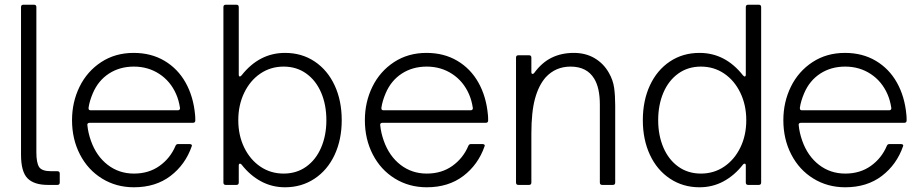

<svg xmlns="http://www.w3.org/2000/svg" viewBox="-20 -783 3906 813"><path d="M183 0Q124 0 96.5 -28Q69 -56 69 -128V-753Q69 -763 79 -763H124Q134 -763 134 -753V-138Q134 -94 145.5 -76Q157 -58 197 -58H223Q233 -58 233 -48V-10Q233 0 223 0Z M285 -274Q285 -351 317 -416Q349 -481 408.5 -520Q468 -559 546 -559Q620 -559 676.5 -525.5Q733 -492 766 -433Q799 -374 806 -297Q807 -289 807 -273Q807 -263 797 -263H359Q354 -263 351.5 -260Q349 -257 350 -253Q353 -221 365 -187Q388 -122 436 -85Q484 -48 547 -48Q610 -48 655.5 -80.5Q701 -113 723 -165Q726 -173 734 -173H783Q788 -173 791 -170.5Q794 -168 792 -164Q765 -86 702 -38Q639 10 547 10Q472 10 412 -27Q352 -64 318.5 -129Q285 -194 285 -274ZM733 -316Q738 -316 740.5 -319Q743 -322 742 -327Q737 -359 726 -384Q702 -439 654.5 -470Q607 -501 547 -501Q487 -501 441.5 -471.5Q396 -442 373 -388Q359 -355 355 -327V-324Q355 -316 364 -316Z M1003 -86Q1000 -90 996 -90Q991 -90 991 -82V-10Q991 0 981 0H936Q926 0 926 -10V-753Q926 -763 936 -763H981Q991 -763 991 -753V-467Q991 -459 996 -459Q998 -459 1003 -464Q1078 -559 1187 -559Q1258 -559 1312.5 -522.5Q1367 -486 1397 -421.5Q1427 -357 1427 -274Q1427 -192 1397 -127.5Q1367 -63 1312 -26.5Q1257 10 1187 10Q1132 10 1085.5 -15Q1039 -40 1003 -86ZM1362 -274Q1362 -339 1340 -390.5Q1318 -442 1277 -471.5Q1236 -501 1181 -501Q1126 -501 1082.5 -471.5Q1039 -442 1014 -390Q989 -338 989 -274Q989 -210 1014 -158.5Q1039 -107 1082.5 -77.5Q1126 -48 1181 -48Q1236 -48 1277 -77.5Q1318 -107 1340 -158.5Q1362 -210 1362 -274Z M1525 -274Q1525 -351 1557 -416Q1589 -481 1648.5 -520Q1708 -559 1786 -559Q1860 -559 1916.5 -525.5Q1973 -492 2006 -433Q2039 -374 2046 -297Q2047 -289 2047 -273Q2047 -263 2037 -263H1599Q1594 -263 1591.5 -260Q1589 -257 1590 -253Q1593 -221 1605 -187Q1628 -122 1676 -85Q1724 -48 1787 -48Q1850 -48 1895.5 -80.5Q1941 -113 1963 -165Q1966 -173 1974 -173H2023Q2028 -173 2031 -170.5Q2034 -168 2032 -164Q2005 -86 1942 -38Q1879 10 1787 10Q1712 10 1652 -27Q1592 -64 1558.5 -129Q1525 -194 1525 -274ZM1973 -316Q1978 -316 1980.5 -319Q1983 -322 1982 -327Q1977 -359 1966 -384Q1942 -439 1894.5 -470Q1847 -501 1787 -501Q1727 -501 1681.5 -471.5Q1636 -442 1613 -388Q1599 -355 1595 -327V-324Q1595 -316 1604 -316Z M2175 0Q2165 0 2165 -10V-539Q2165 -549 2175 -549H2220Q2230 -549 2230 -539V-478Q2230 -470 2235 -470Q2239 -470 2242 -474Q2274 -518 2315.5 -538.5Q2357 -559 2410 -559Q2460 -559 2498 -536.5Q2536 -514 2558 -475Q2576 -444 2580.5 -411Q2585 -378 2585 -337V-10Q2585 0 2575 0H2530Q2520 0 2520 -10V-340Q2520 -411 2496 -450Q2465 -501 2396 -501Q2333 -501 2291 -456Q2261 -422 2245.5 -365.5Q2230 -309 2230 -217V-10Q2230 0 2220 0Z M2702 -274Q2702 -357 2732 -421.5Q2762 -486 2816.5 -522.5Q2871 -559 2942 -559Q3051 -559 3126 -464Q3131 -459 3133 -459Q3138 -459 3138 -467V-753Q3138 -763 3148 -763H3193Q3203 -763 3203 -753V-10Q3203 0 3193 0H3148Q3138 0 3138 -10V-82Q3138 -90 3133 -90Q3129 -90 3126 -86Q3090 -40 3043.5 -15Q2997 10 2942 10Q2872 10 2817 -26.5Q2762 -63 2732 -127.5Q2702 -192 2702 -274ZM3140 -274Q3140 -338 3115 -390Q3090 -442 3046.5 -471.5Q3003 -501 2948 -501Q2893 -501 2852 -471.5Q2811 -442 2789 -390.5Q2767 -339 2767 -274Q2767 -210 2789 -158.5Q2811 -107 2852 -77.5Q2893 -48 2948 -48Q3003 -48 3046.5 -77.5Q3090 -107 3115 -158.5Q3140 -210 3140 -274Z M3297 -274Q3297 -351 3329 -416Q3361 -481 3420.5 -520Q3480 -559 3558 -559Q3632 -559 3688.5 -525.5Q3745 -492 3778 -433Q3811 -374 3818 -297Q3819 -289 3819 -273Q3819 -263 3809 -263H3371Q3366 -263 3363.5 -260Q3361 -257 3362 -253Q3365 -221 3377 -187Q3400 -122 3448 -85Q3496 -48 3559 -48Q3622 -48 3667.5 -80.5Q3713 -113 3735 -165Q3738 -173 3746 -173H3795Q3800 -173 3803 -170.5Q3806 -168 3804 -164Q3777 -86 3714 -38Q3651 10 3559 10Q3484 10 3424 -27Q3364 -64 3330.5 -129Q3297 -194 3297 -274ZM3745 -316Q3750 -316 3752.5 -319Q3755 -322 3754 -327Q3749 -359 3738 -384Q3714 -439 3666.5 -470Q3619 -501 3559 -501Q3499 -501 3453.5 -471.5Q3408 -442 3385 -388Q3371 -355 3367 -327V-324Q3367 -316 3376 -316Z"/></svg>

Font: Open Sauce Two Light
Style: Regular
Weight: 300
Designer: Alfredo Marco Pradil
Foundry: Creative Sauce Fz LLC
Version: Version 1.477